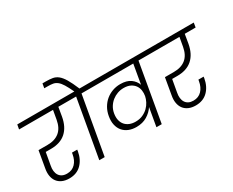

<svg xmlns="http://www.w3.org/2000/svg" viewBox="-131 -1470 2393 1973"><g transform="rotate(-30 1065.5 -483.5)"><path d="M37 -740H631L622 -686H493L475 -579Q455 -467 389 -408Q323 -349 211 -349H149L123 -203Q116 -169 119.5 -140Q123 -111 136.5 -90Q150 -69 173 -57.5Q196 -46 229 -46Q289 -46 327 -85.5Q365 -125 376 -191L379 -208H441Q440 -203 439.5 -199Q439 -195 439 -192Q423 -100 368 -45.5Q313 9 225 9Q177 9 141.5 -7Q106 -23 85 -51.5Q64 -80 57.5 -119.5Q51 -159 60 -206L94 -402H201Q288 -402 341.5 -445.5Q395 -489 411 -579L430 -686H27Z M583 0 704 -686H563L573 -740H714Q684 -804 661.5 -840.5Q639 -877 615.5 -895.5Q592 -914 565.5 -918.5Q539 -923 502 -923H463L472 -976H510Q557 -976 591.5 -970Q626 -964 655 -940.5Q684 -917 712 -870Q740 -823 775 -740H918L909 -686H768L647 0Z M1106 -156Q1154 -156 1191.5 -173Q1229 -190 1255.5 -216Q1282 -242 1298 -273.5Q1314 -305 1320 -335Q1326 -368 1321.5 -400.5Q1317 -433 1299 -459Q1281 -485 1249 -501.5Q1217 -518 1169 -518Q1131 -518 1096 -505.5Q1061 -493 1032 -470Q1003 -447 982.5 -414Q962 -381 955 -339Q948 -296 956 -262Q964 -228 984.5 -204.5Q1005 -181 1036 -168.5Q1067 -156 1106 -156ZM1444 -686 1324 0H1261L1299 -218Q1267 -169 1213.5 -136.5Q1160 -104 1086 -104Q1036 -104 996 -120.5Q956 -137 930 -168Q904 -199 894 -243.5Q884 -288 894 -344Q903 -396 927.5 -438Q952 -480 987 -509Q1022 -538 1066 -554Q1110 -570 1159 -570Q1236 -570 1280.5 -537.5Q1325 -505 1342 -457L1382 -686H850L860 -740H1594L1584 -686Z M1537 -740H2131L2122 -686H1993L1975 -579Q1955 -467 1889 -408Q1823 -349 1711 -349H1649L1623 -203Q1616 -169 1619.5 -140Q1623 -111 1636.5 -90Q1650 -69 1673 -57.5Q1696 -46 1729 -46Q1789 -46 1827 -85.5Q1865 -125 1876 -191L1879 -208H1941Q1940 -203 1939.5 -199Q1939 -195 1939 -192Q1923 -100 1868 -45.5Q1813 9 1725 9Q1677 9 1641.5 -7Q1606 -23 1585 -51.5Q1564 -80 1557.5 -119.5Q1551 -159 1560 -206L1594 -402H1701Q1788 -402 1841.5 -445.5Q1895 -489 1911 -579L1930 -686H1527Z"/></g></svg>

Font: SVN-Poppins Light
Style: Italic
Weight: 300
Italic angle: -10°
Designer: Ninad Kale (Devanagari), Jonny Pinhorn (Latin)
Foundry: Indian Type Foundry
Version: Version 3.002 2017; ttfautohint (v1.8.3)